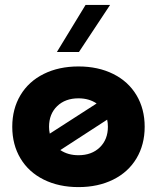

<svg xmlns="http://www.w3.org/2000/svg" viewBox="-20 -753 640 783"><path d="M570 -236Q570 -163 536.5 -107Q503 -51 441.5 -20.5Q380 10 300 10Q220 10 158.5 -20.5Q97 -51 63.5 -107Q30 -163 30 -236Q30 -309 63.5 -365Q97 -421 158.5 -451.5Q220 -482 300 -482Q380 -482 441.5 -451.5Q503 -421 536.5 -365Q570 -309 570 -236ZM420 -236Q420 -252 417 -265L226 -141Q257 -120 300 -120Q354 -120 387 -152Q420 -184 420 -236ZM183 -208 374 -331Q343 -352 300 -352Q246 -352 213 -320Q180 -288 180 -236Q180 -222 183 -208ZM329 -733H429L302 -541H212Z"/></svg>

Font: Madhuban Bold
Style: Regular
Weight: 700
Designer: jaikishan Patel
Foundry: MagicType
Version: Version 1.000